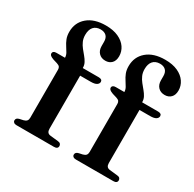

<svg xmlns="http://www.w3.org/2000/svg" viewBox="-158 -897 1078 1066"><g transform="rotate(30 380.5 -364.0)"><path d="M243 -74.5Q243 -61 248.8 -53.2Q254.5 -45.5 267 -44L318 -38.5Q329 -37.5 334 -32Q339 -26.5 339 -19Q339 0 314.5 0H74.5Q63.5 0 57.2 -5Q51 -10 51 -18Q51 -26 56 -31Q61 -36 71.5 -38.5L94.5 -43.5Q108 -47 114 -54.2Q120 -61.5 120 -74V-382.5Q120 -393 115.2 -399.5Q110.5 -406 96.5 -410.5L70 -418.5Q54 -424.5 48.2 -430Q42.5 -435.5 42.5 -442.5Q42.5 -450 48.2 -454.5Q54 -459 65.5 -459H148L120.5 -442V-458.5Q120.5 -473.5 112.8 -487.5Q105 -501.5 94.8 -516.8Q84.5 -532 76.8 -551Q69 -570 69 -596Q69 -655 111.5 -691.5Q154 -728 228.5 -728Q276 -728 309.2 -712.8Q342.5 -697.5 359.8 -672Q377 -646.5 377 -616.5Q377 -587.5 361.8 -572Q346.5 -556.5 322 -556.5Q295.5 -556.5 279.8 -573Q264 -589.5 264 -617V-644Q264 -669 250.8 -681.8Q237.5 -694.5 213.5 -694.5Q184.5 -694 169.2 -676.2Q154 -658.5 154 -625.5Q154 -603 162 -585Q170 -567 182.2 -551.8Q194.5 -536.5 206.5 -522.2Q218.5 -508 226.5 -493Q234.5 -478 234.5 -461V-439L219.5 -459H337Q348 -459 354 -454.8Q360 -450.5 360 -442.5Q360 -430.5 348.2 -422.8Q336.5 -415 310.5 -415H243ZM623.5 -74.5Q623.5 -61 629.2 -53.2Q635 -45.5 647.5 -44L698.5 -38.5Q709.5 -37.5 714.5 -32Q719.5 -26.5 719.5 -19Q719.5 0 695 0H455Q444 0 437.8 -5Q431.5 -10 431.5 -18Q431.5 -26 436.5 -31Q441.5 -36 452 -38.5L475 -43.5Q488.5 -47 494.5 -54.2Q500.5 -61.5 500.5 -74V-382.5Q500.5 -393 495.8 -399.5Q491 -406 477 -410.5L450.5 -418.5Q434.5 -424.5 428.8 -430Q423 -435.5 423 -442.5Q423 -450 428.8 -454.5Q434.5 -459 446 -459H528.5L501 -442V-458.5Q501 -473.5 493.2 -487.5Q485.5 -501.5 475.2 -516.8Q465 -532 457.2 -551Q449.5 -570 449.5 -596Q449.5 -655 492 -691.5Q534.5 -728 609 -728Q656.5 -728 689.8 -712.8Q723 -697.5 740.2 -672Q757.5 -646.5 757.5 -616.5Q757.5 -587.5 742.2 -572Q727 -556.5 702.5 -556.5Q676 -556.5 660.2 -573Q644.5 -589.5 644.5 -617V-644Q644.5 -669 631.2 -681.8Q618 -694.5 594 -694.5Q565 -694 549.8 -676.2Q534.5 -658.5 534.5 -625.5Q534.5 -603 542.5 -585Q550.5 -567 562.8 -551.8Q575 -536.5 587 -522.2Q599 -508 607 -493Q615 -478 615 -461V-439L600 -459H717.5Q728.5 -459 734.5 -454.8Q740.5 -450.5 740.5 -442.5Q740.5 -430.5 728.8 -422.8Q717 -415 691 -415H623.5Z"/></g></svg>

Font: Fraunces Medium
Style: Regular
Weight: 500
Version: Version 1.000;[b76b70a41]